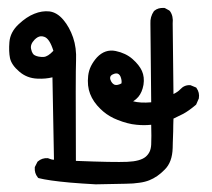

<svg xmlns="http://www.w3.org/2000/svg" viewBox="-20 -279 540 488"><path d="M223.1 189.5Q186.5 187.5 158.4 185.1Q130.4 182.6 110.4 179.7Q90.3 176.8 78.6 173.8L76.7 172.9L75.7 171.4Q67.4 161.1 68.4 147V146L68.8 145L74.7 133.3L75.2 132.3L76.2 131.3Q86.9 122.1 101.1 123H102.1L103 123.5Q106.4 125 110.1 126Q113.8 127 117.2 127L113.3 -82.5Q95.7 -78.1 75.2 -79.1Q48.3 -80.1 28.8 -97.2Q19 -105.5 13.2 -114Q7.3 -122.6 5.4 -131.3Q2 -147.9 3.9 -171.9Q5.9 -197.3 27.3 -217.3Q47.4 -236.3 67.4 -244.1Q86.9 -252 105.5 -250Q125 -247.6 141.1 -228.5Q156.7 -210 165.8 -183.6Q174.8 -157.2 173.3 -125Q171.9 -95.2 172.9 129.9Q270.5 133.8 303.7 132.3Q336.4 130.9 350.1 119.6Q356.9 113.8 360.4 106.2Q363.8 98.6 364.3 88.4Q365.2 68.8 364.3 38.1Q355 39.1 345.9 39.1Q336.9 39.1 327.1 38.1Q315.4 37.1 303.5 33.9Q291.5 30.8 279.3 25.9Q273.9 23.9 269 21.5Q264.2 19 259.8 16.6Q255.4 14.2 251 11Q246.6 7.8 242.7 4.6Q238.8 1.5 235.4 -2Q216.8 -20 209 -40.5Q201.2 -60.5 204.1 -86.4Q205.6 -99.6 211.4 -111.3Q217.3 -123 226.6 -133.3Q247.1 -154.8 273.9 -149.4Q299.8 -144 316.9 -128.9Q334 -113.8 340.8 -98.6Q347.7 -83 344.7 -63.5Q341.3 -44.4 331.5 -32.7Q326.2 -26.4 318.4 -21.5Q336.9 -16.6 364.3 -19L362.3 -218.8Q361.3 -236.3 371.1 -250.5L371.6 -251L372.1 -251.5Q381.8 -259.8 397 -258.8H397.9L399.4 -258.3L410.2 -252.4L411.1 -251.5L412.1 -250.5Q420.9 -238.3 418.9 -219.2L420.9 -40Q432.1 -45.4 438 -51.8Q448.7 -63.5 463.4 -62.5H464.4L465.3 -62L477.1 -57.1L478.5 -56.6L479.5 -55.2Q487.8 -43.5 485.4 -29.3V-28.8L484.9 -27.8L479 -14.2L478.5 -13.2L477.5 -12.2Q459.5 2.9 445.8 10.3Q434.1 16.1 420.9 22.5Q420.4 30.8 420.4 38.8Q420.4 46.9 420.2 54.4Q419.9 62 419.7 69.3Q419.4 76.7 419.2 83.5Q418.9 90.3 418.9 96.7Q418 133.3 398.4 152.3Q380.4 170.9 359.4 179.2Q354.5 181.2 347.9 182.9Q341.3 184.6 334 185.5Q326.7 186.5 318.1 187.3Q309.6 188 299.8 188Q261.7 188.5 223.6 189.5ZM288.6 -66.9Q290 -72.3 287.6 -80.6Q285.2 -89.4 279.3 -91.8Q277.8 -92.3 276.9 -92.3Q275.9 -92.3 274.4 -92.3Q272.9 -92.3 271.5 -91.8Q270 -91.3 268.3 -90.6Q266.6 -89.8 264.6 -88.9Q257.8 -84.5 260.7 -76.2Q262.7 -70.8 265.4 -67.9Q268.1 -64.9 271.5 -63.5Q278.3 -61.5 288.6 -66.9ZM115.7 -149.9Q106 -181.2 92.3 -185.5Q87.9 -187 83.7 -186.8Q79.6 -186.5 75.7 -184.3Q71.8 -182.1 67.9 -178.2Q56.2 -166 59.1 -154.3Q60.5 -147.5 63 -143.6Q65.4 -139.6 68.8 -138.2Q77.6 -133.8 90.8 -134.3Q101.6 -134.8 115.7 -149.9Z"/></svg>

Font: NaikaiFont
Style: SemiBold
Weight: 600
Version: Version 1.89